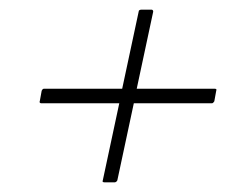

<svg xmlns="http://www.w3.org/2000/svg" viewBox="-20 -498 501 396"><path d="M195 -122Q193 -122 192 -123Q191 -124 192 -126L226 -285H65Q63 -285 62 -286.5Q61 -288 62 -289L66 -311Q67 -313 68 -314Q69 -315 71 -315H232L266 -474Q266 -476 267.5 -477Q269 -478 271 -478H293Q294 -478 295 -477Q296 -476 296 -474L262 -315H423Q425 -315 426 -314Q427 -313 426 -311L422 -289Q421 -288 420 -286.5Q419 -285 417 -285H256L222 -126Q221 -124 219.5 -123Q218 -122 217 -122Z"/></svg>

Font: Glory Thin
Style: Italic
Weight: 100
Italic angle: -12°
Designer: Robert Leuschke
Foundry: Robert Leuschke
Version: Version 1.011